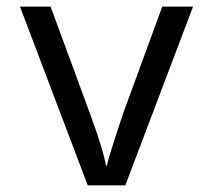

<svg xmlns="http://www.w3.org/2000/svg" viewBox="-20 -556 640 576"><path d="M243.2 0 40 -536.1H131.8L249 -217.8Q290.5 -105 297.9 -59.1H300.8Q304.2 -80.6 350.1 -217.8L466.8 -536.1H559.1L356 0Z"/></svg>

Font: Noto Mono
Style: Regular
Weight: 400
Designer: Monotype Design Team
Foundry: Monotype Imaging Inc.
Version: Version 1.00